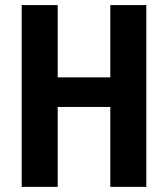

<svg xmlns="http://www.w3.org/2000/svg" viewBox="-20 -729 655 749"><path d="M410.3 0V-311.8H205.1V0H64.6V-709.2H205.1V-427.2H410.3V-709.2H550.8V0Z"/></svg>

Font: Fira Code SemiBold
Style: Regular
Weight: 600
Designer: Carrois Corporate, Edenspiekermann AG, Nikita Prokopov
Foundry: Carrois Corporate, Edenspiekermann AG, Nikita Prokopov
Version: Version 6.002